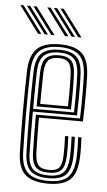

<svg xmlns="http://www.w3.org/2000/svg" viewBox="-63 -800 469 843"><g transform="rotate(5 172.0 -378.5)"><path d="M181.5 7Q113.8 7 81.3 -20.9Q48.8 -48.9 46.3 -118.4Q45.3 -153.8 44.7 -199.9Q44 -246 44 -295.9Q44 -345.7 44.7 -393.5Q45.3 -441.3 46.5 -480Q49.2 -547.6 80.4 -577.3Q111.6 -607 180.7 -607Q245.6 -607 276.9 -579.1Q308.2 -551.1 311.1 -482.1Q311.7 -468.3 312.1 -447.1Q312.5 -425.9 312.5 -399.2Q312.6 -372.4 312.1 -341.7Q311.6 -311 310.1 -278.3H116.5Q116.6 -250.1 116.8 -223.3Q117.1 -196.5 117.5 -171.5Q118 -146.5 118.7 -123.3Q120 -84.7 133.6 -69Q147.3 -53.4 181.5 -53.4Q212.6 -53.4 224.8 -67.9Q236.9 -82.4 238.7 -121.9Q239.4 -137.4 239.1 -159.8Q238.9 -182.1 237.7 -208H252.2Q253.4 -181 253.6 -159.3Q253.9 -137.6 253.2 -121.3Q251.3 -75.9 235.4 -58.6Q219.5 -41.3 181.5 -41.3Q140.2 -41.3 122.8 -59.3Q105.4 -77.3 103.9 -122Q103.4 -143.4 102.9 -172.4Q102.5 -201.4 102.2 -232.5Q102 -263.5 102 -290.3H296.3Q297.4 -320.4 297.8 -348.8Q298.2 -377.3 298.1 -402.5Q298 -427.6 297.6 -447.9Q297.2 -468.2 296.6 -481.8Q293.8 -546 265.3 -570.4Q236.7 -594.9 180.7 -594.9Q117.7 -594.9 90.5 -567.4Q63.3 -539.9 61 -479.3Q59.7 -439.9 59.1 -392.6Q58.5 -345.3 58.5 -296.2Q58.5 -247.2 59.2 -201.5Q59.8 -155.8 60.7 -119.5Q62.9 -56.4 91.5 -30.7Q120.1 -5.1 181.5 -5.1Q241.7 -5.1 267.7 -30.8Q293.8 -56.6 296.6 -119.1Q297.1 -130.3 297.2 -144.7Q297.3 -159.1 296.9 -175.3Q296.5 -191.6 295.6 -208H310.1Q311.3 -185.8 311.7 -161.8Q312.1 -137.7 311.1 -118.5Q308.2 -50.4 278.6 -21.7Q249 7 181.5 7ZM181.5 -17.1Q126.5 -17.1 101.9 -40.2Q77.3 -63.3 75.2 -120.1Q74 -158.4 73.5 -205.6Q73 -252.7 73 -302.1Q73 -351.5 73.6 -397.2Q74.2 -442.9 75.3 -478.1Q77.5 -536.3 102.7 -559.6Q127.9 -582.9 180.7 -582.9Q230.3 -582.9 255 -561Q279.7 -539.1 282.1 -481.2Q282.9 -466.1 283.4 -439.4Q283.9 -412.6 283.7 -377.6Q283.5 -342.7 282.1 -302.4H87.6Q87.5 -250.4 87.8 -209.6Q88.1 -168.9 89 -121.1Q89.8 -71.5 110.3 -50.3Q130.8 -29.2 181.5 -29.2Q226.2 -29.2 245.7 -48.9Q265.2 -68.6 267.6 -120.2Q268.3 -137 268.1 -159.6Q267.8 -182.1 266.6 -208H281.1Q282.3 -183.4 282.6 -160.5Q282.9 -137.6 282.1 -119.7Q279.5 -62.7 257.1 -39.9Q234.7 -17.1 181.5 -17.1ZM87.6 -314.5H267.9Q269 -349.5 269 -382.1Q269.1 -414.6 268.7 -440.4Q268.4 -466.2 267.6 -480.7Q265.5 -531.9 244.6 -551.3Q223.7 -570.8 180.7 -570.8Q135 -570.8 113.3 -550.3Q91.6 -529.8 89.7 -477.5Q88.9 -449.7 88.4 -404.7Q87.9 -359.6 87.6 -314.5ZM102.1 -326.6Q102.3 -348.2 102.5 -373.2Q102.6 -398.3 103.1 -424.7Q103.6 -451.1 104.2 -476.7Q105.9 -522.4 123.6 -540.5Q141.2 -558.7 180.7 -558.7Q218.4 -558.7 234.9 -541.1Q251.4 -523.5 253.2 -479.7Q253.7 -467.7 254.1 -445Q254.6 -422.4 254.5 -392.1Q254.5 -361.8 253.5 -326.6ZM116.8 -338.7H239.1Q239.9 -369.6 240 -397.6Q240 -425.6 239.6 -447Q239.1 -468.4 238.7 -479.3Q237 -517.4 223.7 -532Q210.5 -546.6 180.7 -546.6Q148.1 -546.6 134.1 -531.1Q120 -515.6 118.7 -476.2Q118.3 -455.6 117.8 -433.8Q117.4 -412.1 117.1 -388.5Q116.9 -364.9 116.8 -338.7ZM138.6 -645 49.9 -763.7H64.4L153.1 -645ZM80.7 -645 -8 -763.7H6.5L95.2 -645ZM109.7 -645 20.9 -763.7H35.4L124.1 -645ZM257.5 -645 168.8 -763.7H183.3L272 -645ZM199.6 -645 110.9 -763.7H125.4L214.1 -645ZM228.6 -645 139.9 -763.7H154.3L243.1 -645Z"/></g></svg>

Font: Big Shoulders Inline Thin
Style: Regular
Weight: 100
Designer: Patric King
Foundry: XO Type Co
Version: Version 2.002